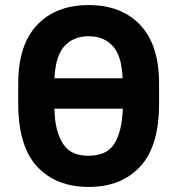

<svg xmlns="http://www.w3.org/2000/svg" viewBox="-20 -729 700 758"><path d="M330 9Q201 9 126.5 -71.5Q52 -152 52 -319V-399Q52 -552 126.5 -630.5Q201 -709 330 -709Q459 -709 533.5 -630.5Q608 -552 608 -399V-319Q608 -152 533.5 -71.5Q459 9 330 9ZM330 -114Q361 -114 386.5 -124Q412 -134 429 -158Q446 -182 455 -221Q463 -254 465 -300H195Q196 -254 204 -221Q214 -182 231 -158Q248 -134 273 -124Q298 -114 330 -114ZM429 -543Q393 -586 330 -586Q267 -586 231 -543Q199 -504 195 -420H464Q461 -504 429 -543Z"/></svg>

Font: 
Style: 㨦
Weight: 700
Designer: A.Korolkova, Vitaly Kuzmin
Foundry: ParaType Ltd
Version: Version 2.000